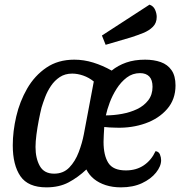

<svg xmlns="http://www.w3.org/2000/svg" viewBox="-20 -787 776 827"><path d="M180 20Q101 20 68 -28Q35 -76 35 -161Q35 -221 50 -285.5Q65 -350 97 -405.5Q129 -461 179.5 -495.5Q230 -530 300 -530Q341 -530 381.5 -517.5Q422 -505 461 -483Q488 -505 523.5 -517.5Q559 -530 605 -530Q643 -530 672.5 -519.5Q702 -509 719 -484.5Q736 -460 736 -419Q736 -359 700 -317.5Q664 -276 606 -255.5Q548 -235 481 -237Q468 -237 452.5 -238Q437 -239 429 -240Q428 -222 427 -205.5Q426 -189 426 -176Q426 -118 446.5 -85.5Q467 -53 522 -53Q567 -53 599.5 -75Q632 -97 650 -136Q664 -134 669 -121.5Q674 -109 674 -97Q674 -71 652 -43.5Q630 -16 591.5 2Q553 20 501 20Q465 20 435.5 10.5Q406 1 385 -16Q364 -33 352 -57Q316 -23 275.5 -1.5Q235 20 180 20ZM213 -39Q253 -39 278.5 -65.5Q304 -92 319 -131.5Q334 -171 341 -208L384 -436Q363 -453 338.5 -461.5Q314 -470 291 -470Q260 -470 237.5 -455Q215 -440 199.5 -417Q184 -394 174.5 -369Q165 -344 159 -324Q153 -300 147 -269Q141 -238 137 -207.5Q133 -177 133 -154Q133 -105 151.5 -72Q170 -39 213 -39ZM436 -290Q470 -290 505.5 -296.5Q541 -303 570.5 -317Q600 -331 618.5 -355Q637 -379 637 -413Q637 -443 623 -457.5Q609 -472 583 -472Q551 -472 526 -453Q501 -434 482.5 -405Q464 -376 452.5 -345Q441 -314 436 -290ZM435 -594 419 -634 624 -767Q641 -761 648 -745Q655 -729 655 -714Q655 -688 638.5 -671.5Q622 -655 597 -645Q572 -635 544 -626Z"/></svg>

Font: Sansita Swashed Light Light
Style: Regular
Weight: 300
Version: Version 1.003